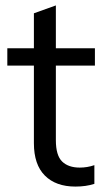

<svg xmlns="http://www.w3.org/2000/svg" viewBox="-20 -681 390 708"><path d="M186 -439V-164Q186 -108 209 -85.5Q232 -63 274 -63Q302 -63 328 -72V-3Q297 7 258 7Q186 7 145.5 -33.5Q105 -74 105 -153V-439H7V-503H105V-632L186 -661V-503H330V-439Z"/></svg>

Font: Muli
Style: Regular
Weight: 400
Designer: Vernon Adams
Foundry: Vernon Adams
Version: Version 2.000